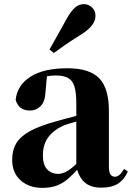

<svg xmlns="http://www.w3.org/2000/svg" viewBox="-20 -894 640 931"><path d="M185 17Q121 17 80 -19.5Q39 -56 39 -119Q39 -165 58.5 -198.5Q78 -232 125 -258Q172 -284 253 -306Q291 -317 342.5 -330Q394 -343 434 -353V-327Q394 -317 354.5 -306Q315 -295 292 -287Q243 -266 215.5 -230.5Q188 -195 188 -140Q188 -95 208.5 -73Q229 -51 263 -51Q276 -51 292.5 -57.5Q309 -64 331.5 -82.5Q354 -101 385 -136L404 -80H363Q335 -49 310.5 -27.5Q286 -6 256.5 5.5Q227 17 185 17ZM471 16Q416 16 387 -13Q358 -42 350 -91V-93V-393Q350 -445 341 -474.5Q332 -504 310 -516Q288 -528 250 -528Q226 -528 200 -523Q174 -518 136 -505L208 -529L201 -453Q199 -401 177 -379.5Q155 -358 126 -358Q70 -358 56 -410Q63 -480 127 -521.5Q191 -563 307 -563Q414 -563 461 -514.5Q508 -466 508 -357V-88Q508 -60 515.5 -48.5Q523 -37 537 -37Q548 -37 558 -45Q568 -53 582 -75L600 -62Q581 -21 550.5 -2.5Q520 16 471 16ZM220 -654Q236 -683 255 -716Q274 -749 305 -806Q325 -841 344 -857.5Q363 -874 387 -874Q408 -874 425.5 -858.5Q443 -843 443 -817Q443 -794 426 -771.5Q409 -749 374 -727Q323 -695 294 -675Q265 -655 241 -637Z"/></svg>

Font: Noto Serif KR ExtraLight Black
Style: Regular
Weight: 900
Version: Version 2.003-H1;hotconv 1.1.1;makeotfexe 2.6.0